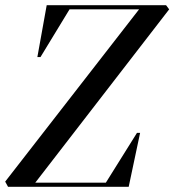

<svg xmlns="http://www.w3.org/2000/svg" viewBox="-30 -720 672 740"><path d="M1 0H466L510 -208H498L378 -16H106L622 -684L610 -700H150L114 -500H126L238 -684H506L-10 -20Z"/></svg>

Font: Mazius Display Extra italic
Style: Regular
Weight: 400
Italic angle: -17°
Designer: Alberto Casagrande & Collletttivo
Foundry: Collletttivo
Version: Version 2.000;Glyphs 3.2 (3217)